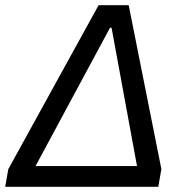

<svg xmlns="http://www.w3.org/2000/svg" viewBox="-34 -720 704 740"><path d="M-2 -68 346 -700H462L588 -68L576 0H-14ZM494 -80 396 -613H390L103 -80Z"/></svg>

Font: Chakra Petch Medium
Style: Italic
Weight: 500
Italic angle: -10°
Designer: Katatrad Aksorn Co.,Ltd.
Foundry: Cadson Demak Co.,Ltd.
Version: Version 1.000; ttfautohint (v1.6)